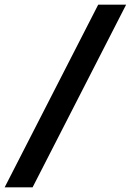

<svg xmlns="http://www.w3.org/2000/svg" viewBox="-63 -720 562 825"><path d="M359 -700H479L77 85H-43Z"/></svg>

Font: Cabin SemiBold
Style: Italic
Weight: 600
Italic angle: -7°
Designer: Pablo Impallari
Foundry: Pablo Impallari. http://www.impallari.com Igino Marini. http://www.ikern.com
Version: Version 2.200